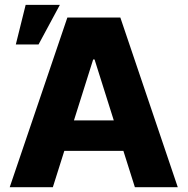

<svg xmlns="http://www.w3.org/2000/svg" viewBox="-20 -780 782 800"><path d="M20.5 0 260.7 -707H481.4L720.7 0H542L494.1 -151.4H248L200.2 0ZM454.1 -278.3 374 -532.2H368.2L288.1 -278.3ZM86.9 -759.8H229.5L140.6 -594.7H45.9Z"/></svg>

Font: Pretendard Std ExtraBold
Style: Regular
Weight: 800
Designer: Base glyphs from Inter by Rasmus Andersson; Hangeul glyphs from Noto Sans CJK(Source Han Sans) by Jang Soo-young and Kan
Foundry: Kil Hyung-jin
Version: Version 1.309